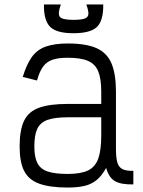

<svg xmlns="http://www.w3.org/2000/svg" viewBox="-20 -827 640 861"><path d="M284 14Q203 14 155.5 -3.5Q108 -21 88 -61Q68 -101 68 -170Q68 -244 88 -285.5Q108 -327 155.5 -344Q203 -361 284 -361H434V-416Q434 -474 420.5 -507Q407 -540 374.5 -554Q342 -568 284 -568Q241 -568 215 -559Q189 -550 173 -528Q157 -506 146 -466L82 -482Q99 -538 122.5 -571Q146 -604 185 -618Q224 -632 284 -632Q366 -632 413 -611Q460 -590 480 -542.5Q500 -495 500 -416V-160Q500 -119 506.5 -97.5Q513 -76 530.5 -68Q548 -60 578 -61V0Q522 1 495 -15Q468 -31 456 -74Q438 -41 415.5 -21.5Q393 -2 361.5 6Q330 14 284 14ZM284 -47Q342 -47 374.5 -62.5Q407 -78 420.5 -115.5Q434 -153 434 -219V-301H284Q226 -301 193.5 -289.5Q161 -278 147.5 -250Q134 -222 134 -170Q134 -123 147.5 -96Q161 -69 193.5 -58Q226 -47 284 -47ZM309 -678Q234 -678 205 -706.5Q176 -735 177 -807H253Q238 -766 248 -752Q258 -738 309 -738Q345 -738 360.5 -744Q376 -750 376.5 -765Q377 -780 367 -807H443Q444 -735 415 -706.5Q386 -678 309 -678Z"/></svg>

Font: Victor Mono Light
Style: Regular
Weight: 300
Monospace: yes
Designer: Rune Bjørnerås
Version: Version 1.561;gftools[0.9.30]